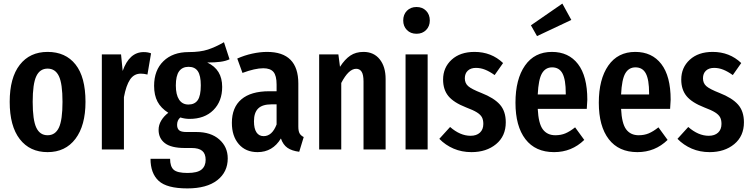

<svg xmlns="http://www.w3.org/2000/svg" viewBox="-20 -832 4182 1069"><path d="M456 -265Q456 -133 400 -59Q344 15 245 15Q146 15 90 -57.5Q34 -130 34 -265Q34 -399 90 -471Q146 -543 245 -543Q345 -543 400.5 -473Q456 -403 456 -265ZM162 -265Q162 -164 182 -121.5Q202 -79 245 -79Q288 -79 308 -121.5Q328 -164 328 -265Q328 -366 308 -408Q288 -450 245 -450Q202 -450 182 -407.5Q162 -365 162 -265Z M821 -535 801 -417Q781 -422 764 -422Q726 -422 704 -389Q682 -356 670 -291V0H547V-529H654L663 -437Q700 -542 780 -542Q803 -542 821 -535Z M1258 -502Q1237 -492 1207.5 -488Q1178 -484 1134 -484Q1176 -464 1196.5 -430.5Q1217 -397 1217 -348Q1217 -268 1168 -219Q1119 -170 1035 -170Q1010 -170 984 -178Q966 -163 966 -137Q966 -117 977 -107Q988 -97 1018 -97H1074Q1154 -97 1201 -55.5Q1248 -14 1248 50Q1248 126 1189.5 171.5Q1131 217 1023 217Q909 217 863.5 175Q818 133 818 52H927Q927 95 947 113Q967 131 1024 131Q1079 131 1102 112Q1125 93 1125 58Q1125 24 1106 8Q1087 -8 1047 -8H1009Q933 -8 898 -35Q863 -62 863 -109Q863 -136 877.5 -160.5Q892 -185 917 -204Q876 -230 857 -266Q838 -302 838 -354Q838 -441 890 -491.5Q942 -542 1030 -542Q1095 -542 1137.5 -556Q1180 -570 1227 -597ZM959 -356Q959 -305 977 -277.5Q995 -250 1029 -250Q1064 -250 1081 -274.5Q1098 -299 1098 -357Q1098 -411 1081.5 -435.5Q1065 -460 1030 -460Q995 -460 977 -435Q959 -410 959 -356Z M1671 -69 1646 13Q1605 8 1580.5 -9Q1556 -26 1544 -61Q1498 15 1414 15Q1348 15 1309.5 -29.5Q1271 -74 1271 -148Q1271 -234 1324 -279Q1377 -324 1479 -324H1520V-361Q1520 -411 1502.5 -431.5Q1485 -452 1446 -452Q1400 -452 1330 -426L1301 -506Q1341 -524 1384.5 -533.5Q1428 -543 1467 -543Q1641 -543 1641 -367V-128Q1641 -102 1648 -89.5Q1655 -77 1671 -69ZM1520 -139V-251H1491Q1441 -251 1417.5 -228Q1394 -205 1394 -157Q1394 -116 1408 -95Q1422 -74 1448 -74Q1495 -74 1520 -139Z M2127 -392V0H2004V-378Q2004 -416 1993.5 -432.5Q1983 -449 1963 -449Q1921 -449 1880 -370V0H1757V-529H1864L1873 -460Q1900 -502 1930.5 -522.5Q1961 -543 2004 -543Q2061 -543 2094 -502Q2127 -461 2127 -392Z M2373 -718Q2373 -686 2352.5 -665Q2332 -644 2299 -644Q2266 -644 2245.5 -665Q2225 -686 2225 -718Q2225 -751 2245.5 -772Q2266 -793 2299 -793Q2332 -793 2352.5 -772Q2373 -751 2373 -718ZM2361 0H2238V-529H2361Z M2781 -481 2734 -414Q2706 -434 2681 -444Q2656 -454 2630 -454Q2601 -454 2584.5 -438.5Q2568 -423 2568 -396Q2568 -369 2586.5 -352.5Q2605 -336 2661 -314Q2730 -287 2763 -250Q2796 -213 2796 -151Q2796 -74 2742 -29.5Q2688 15 2605 15Q2551 15 2505.5 -4.5Q2460 -24 2426 -59L2486 -125Q2542 -76 2600 -76Q2633 -76 2652 -93.5Q2671 -111 2671 -142Q2671 -165 2663 -179.5Q2655 -194 2635 -206.5Q2615 -219 2575 -234Q2506 -261 2476.5 -297Q2447 -333 2447 -389Q2447 -456 2494.5 -499.5Q2542 -543 2622 -543Q2716 -543 2781 -481Z M3247 -226H2974Q2978 -144 3002.5 -111.5Q3027 -79 3072 -79Q3103 -79 3128 -89.5Q3153 -100 3182 -123L3233 -53Q3163 15 3065 15Q2961 15 2905.5 -57Q2850 -129 2850 -260Q2850 -391 2903 -467Q2956 -543 3053 -543Q3146 -543 3198 -475.5Q3250 -408 3250 -277Q3250 -268 3247 -226ZM3130 -313Q3130 -388 3112 -422.5Q3094 -457 3054 -457Q3017 -457 2997.5 -423.5Q2978 -390 2974 -306H3130ZM3161 -721 2970 -631 2936 -691 3111 -812Z M3711 -226H3438Q3442 -144 3466.5 -111.5Q3491 -79 3536 -79Q3567 -79 3592 -89.5Q3617 -100 3646 -123L3697 -53Q3627 15 3529 15Q3425 15 3369.5 -57Q3314 -129 3314 -260Q3314 -391 3367 -467Q3420 -543 3517 -543Q3610 -543 3662 -475.5Q3714 -408 3714 -277Q3714 -268 3711 -226ZM3594 -313Q3594 -388 3576 -422.5Q3558 -457 3518 -457Q3481 -457 3461.5 -423.5Q3442 -390 3438 -306H3594Z M4107 -481 4060 -414Q4032 -434 4007 -444Q3982 -454 3956 -454Q3927 -454 3910.5 -438.5Q3894 -423 3894 -396Q3894 -369 3912.5 -352.5Q3931 -336 3987 -314Q4056 -287 4089 -250Q4122 -213 4122 -151Q4122 -74 4068 -29.5Q4014 15 3931 15Q3877 15 3831.5 -4.5Q3786 -24 3752 -59L3812 -125Q3868 -76 3926 -76Q3959 -76 3978 -93.5Q3997 -111 3997 -142Q3997 -165 3989 -179.5Q3981 -194 3961 -206.5Q3941 -219 3901 -234Q3832 -261 3802.5 -297Q3773 -333 3773 -389Q3773 -456 3820.5 -499.5Q3868 -543 3948 -543Q4042 -543 4107 -481Z"/></svg>

Font: Fira Sans Compressed Medium
Style: Regular
Weight: 500
Width: 1
Designer: bBox Type GmbH & Carrois Corporate GbR & Edenspiekermann AG
Foundry: bBox Type GmbH & Carrois Corporate GbR & Edenspiekermann AG
Version: Version 4.301